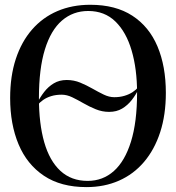

<svg xmlns="http://www.w3.org/2000/svg" viewBox="-20 -772 736 804"><path d="M437 -303.5Q408 -303.5 381 -314.5Q354 -325.5 329.8 -339.5Q305.5 -353.5 282.8 -364.5Q260 -375.5 238.5 -375.5Q214 -375.5 194.5 -369.5Q175 -363.5 160.8 -353.5Q146.5 -343.5 136.5 -331L136 -341Q148 -365 165 -387Q182 -409 205.2 -423Q228.5 -437 259.5 -437Q289.5 -437 316 -426Q342.5 -415 367 -401Q391.5 -387 414.2 -376Q437 -365 458.5 -365Q482 -365 501.2 -370.8Q520.5 -376.5 535.2 -386.2Q550 -396 559.5 -407.5L561.5 -401.5Q549.5 -376 532 -353.5Q514.5 -331 491.2 -317.2Q468 -303.5 437 -303.5ZM342 11.5Q235 11.5 164 -36Q93 -83.5 57.8 -167.5Q22.5 -251.5 22.5 -361.5Q22.5 -453 46.2 -525.2Q70 -597.5 114.2 -648.2Q158.5 -699 220.2 -725.5Q282 -752 358 -752Q464 -752 534.2 -706.2Q604.5 -660.5 639.5 -577.5Q674.5 -494.5 674.5 -383Q674.5 -291.5 650.8 -218.5Q627 -145.5 583.2 -94Q539.5 -42.5 478.2 -15.5Q417 11.5 342 11.5ZM347 -14.5Q410.5 -14.5 456.8 -55.8Q503 -97 528.5 -179Q554 -261 554 -383Q554 -483 531.2 -560.5Q508.5 -638 463.2 -682Q418 -726 349.5 -726Q286 -726 239.5 -686Q193 -646 168 -565Q143 -484 143 -361.5Q143 -254.5 165.2 -176.5Q187.5 -98.5 233 -56.5Q278.5 -14.5 347 -14.5Z"/></svg>

Font: Merriweather 144pt
Style: Regular
Weight: 400
Version: Version 2.100